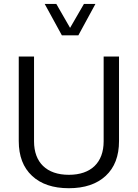

<svg xmlns="http://www.w3.org/2000/svg" viewBox="-20 -969 713 994"><path d="M300.3 -786.1H385.7L474.1 -948.7H414.6L342.8 -824.7L271.5 -948.7H211.4ZM516.6 -237.3C516.6 -127.9 451.7 -64 336.4 -64C221.2 -64 156.2 -127.9 156.2 -237.3V-676.3H77.1V-238.8C77.1 -161.1 100.1 -101.1 146 -58.6C191.4 -16.1 254.9 5.4 336.4 5.4C418 5.4 481.4 -16.1 527.3 -58.6C573.2 -101.1 596.2 -161.1 596.2 -238.8V-676.3H516.6Z"/></svg>

Font: Estedad Regular
Style: Regular
Weight: 400
Designer: Amin Abedi
Version: Version 7.3